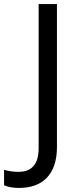

<svg xmlns="http://www.w3.org/2000/svg" viewBox="-98 -734 391 944"><path d="M-4 190C108 190 182 127 182 -11V-714H92V-4C92 87 44 111 -6 111C-33 111 -57 107 -78 101V177C-60 185 -36 190 -4 190Z"/></svg>

Font: Noto Sans Bhaiksuki
Style: Regular
Weight: 400
Designer: Monotype Design Team
Foundry: Monotype Imaging Inc.
Version: Version 2.002